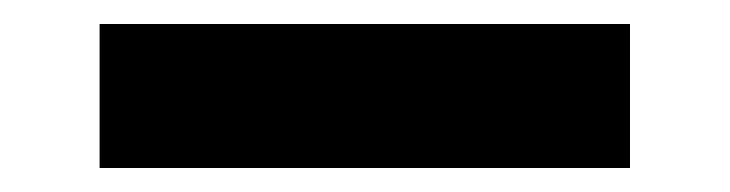

<svg xmlns="http://www.w3.org/2000/svg" viewBox="-20 -448 608 160"><path d="M505 -428V-308H63V-428Z"/></svg>

Font: SUIT
Style: Bold
Weight: 700
Designer: Sunn Youn; Korean Glyphs from Source Han Sans (Sandoll Communications; Soo-young Jang, Joo-yeon Kang)
Foundry: Sunn
Version: Version 1.150